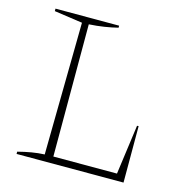

<svg xmlns="http://www.w3.org/2000/svg" viewBox="-98 -733 779 822"><g transform="rotate(15 291.5 -322.0)"><path d="M515 -250H522V0H48V-10Q79 -18 108 -23Q137 -28 165 -29L173 -615L48 -633V-644H330V-635Q302 -628 270 -623Q238 -618 203 -616V-30H485Z"/></g></svg>

Font: Piazzolla Thin
Style: Regular
Weight: 100
Designer: Juan Pablo del Peral
Foundry: Huerta Tipografica
Version: Version 1.330